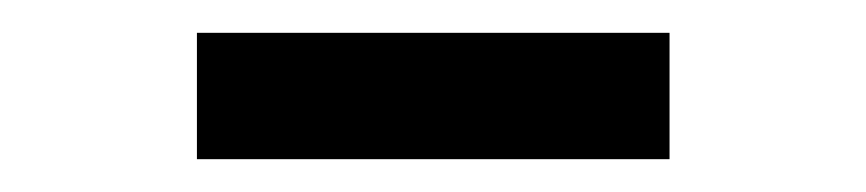

<svg xmlns="http://www.w3.org/2000/svg" viewBox="-20 -690 528 117"><path d="M100 -593V-670H388V-593Z"/></svg>

Font: Cabin Condensed
Style: Bold
Weight: 700
Width: 3
Designer: Pablo Impallari
Foundry: Pablo Impallari. http://www.impallari.com Igino Marini. http://www.ikern.com
Version: Version 3.001; ttfautohint (v1.8.3)